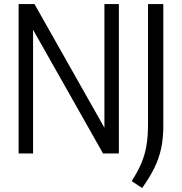

<svg xmlns="http://www.w3.org/2000/svg" viewBox="-20 -760 901 951"><path d="M72.2 0V-740H150.7L516.5 -93.1H497.2V-740H568.8V0H490.3L124.5 -646.9H143.8V0ZM683.9 171.3 632.3 137Q661.6 91.7 679.3 50.5Q697.1 9.2 705.2 -37.4Q713.2 -84.1 713.2 -145.6V-740H788.9V-136.5Q788.9 -74.7 778.2 -24.7Q767.4 25.4 744.3 72.4Q721.1 119.4 683.9 171.3Z"/></svg>

Font: Encode Sans Condensed Thin
Style: Regular
Weight: 100
Width: 3
Designer: Multiple Designers
Foundry: Impallari Type
Version: Version 3.002